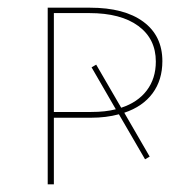

<svg xmlns="http://www.w3.org/2000/svg" viewBox="-20 -479 495 499"><path d="M303 -186 369 -72 357 -65 289 -182Q256 -173 216 -173H120V0H104V-459H214Q303 -459 352.5 -422.5Q402 -386 402 -320Q402 -271 376.5 -236.5Q351 -202 303 -186ZM281 -195 218 -304 230 -311 295 -199Q338 -213 361.5 -244Q385 -275 385 -319Q385 -378 339.5 -411.5Q294 -445 212 -445H120V-188H217Q254 -188 281 -195Z"/></svg>

Font: Ysabeau SC Thin
Style: Regular
Weight: 200
Designer: Christian Thalmann (Catharsis Fonts)
Version: Version 0.003